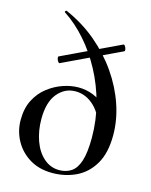

<svg xmlns="http://www.w3.org/2000/svg" viewBox="-112 -799 694 884"><g transform="rotate(15 235.0 -356.5)"><path d="M378 -225Q363 -299 322.5 -338.5Q282 -378 231 -378Q180 -378 145.5 -336.5Q111 -295 111 -215Q111 -159 128 -111.5Q145 -64 177 -36Q209 -8 251 -8Q283 -8 307.5 -24Q332 -40 345 -80Q358 -120 358 -191Q358 -274 337 -353Q316 -432 279 -501Q242 -570 193.5 -625Q145 -680 90 -716Q86 -718 89 -722.5Q92 -727 96 -725Q178 -689 243 -634Q308 -579 354 -512.5Q400 -446 425 -373Q450 -300 450 -227Q450 -142 418.5 -89Q387 -36 335.5 -11.5Q284 13 223 13Q161 13 115.5 -14.5Q70 -42 45 -87.5Q20 -133 20 -186Q20 -241 40.5 -281Q61 -321 94.5 -347Q128 -373 166 -386Q204 -399 240 -399Q276 -399 309 -386Q342 -373 367 -347ZM125 -484Q122 -483 117.5 -489.5Q113 -496 111.5 -503.5Q110 -511 113 -513L387 -643Q391 -645 395.5 -638.5Q400 -632 401.5 -624Q403 -616 399 -614Z"/></g></svg>

Font: Cormorant SemiBold
Style: Regular
Weight: 600
Designer: Christian Thalmann (Catharsis Fonts)
Foundry: Catharsis Fonts
Version: Version 4.000